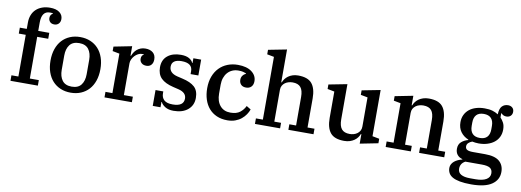

<svg xmlns="http://www.w3.org/2000/svg" viewBox="-71 -1199 5017 1850"><g transform="rotate(10 2438.0 -274.0)"><path d="M41 -54H109V-462H41V-520H109V-583Q109 -623 122 -656Q135 -689 159.5 -712Q184 -735 218.5 -747.5Q253 -760 296 -760Q356 -760 388.5 -735Q421 -710 421 -671Q421 -642 404.5 -625Q388 -608 362 -608Q335 -608 320 -623.5Q305 -639 305 -662Q305 -680 313 -691.5Q321 -703 332 -708V-711Q320 -714 301 -714Q221 -714 221 -601V-520H329V-462H221V-54H309V0H41Z M631 -47Q694 -47 723.5 -86Q753 -125 753 -190V-330Q753 -395 723.5 -434Q694 -473 631 -473Q568 -473 538.5 -434Q509 -395 509 -330V-190Q509 -125 538.5 -86Q568 -47 631 -47ZM631 12Q576 12 531 -7Q486 -26 454 -61Q422 -96 404.5 -146.5Q387 -197 387 -260Q387 -323 404.5 -373.5Q422 -424 454 -459Q486 -494 531 -513Q576 -532 631 -532Q686 -532 731 -513Q776 -494 808 -459Q840 -424 857.5 -373.5Q875 -323 875 -260Q875 -197 857.5 -146.5Q840 -96 808 -61Q776 -26 731 -7Q686 12 631 12Z M961 -54H1029V-440L961 -453V-497L1138 -532V-439H1143Q1150 -457 1160.5 -473.5Q1171 -490 1186.5 -503Q1202 -516 1222.5 -524Q1243 -532 1269 -532Q1315 -532 1342.5 -509Q1370 -486 1370 -443Q1370 -409 1352.5 -389.5Q1335 -370 1305 -370Q1274 -370 1256.5 -386.5Q1239 -403 1239 -428Q1239 -445 1246 -456.5Q1253 -468 1263 -470V-473Q1260 -474 1256 -474.5Q1252 -475 1244 -475Q1225 -475 1206.5 -465Q1188 -455 1173.5 -439.5Q1159 -424 1150 -404.5Q1141 -385 1141 -366V-54H1229V0H961Z M1638 12Q1587 12 1555 -8Q1523 -28 1513 -52H1509V0H1433V-155H1509V-137Q1509 -95 1535 -71Q1561 -47 1619 -47Q1727 -47 1727 -123Q1727 -182 1649 -201L1595 -214Q1515 -233 1476 -272Q1437 -311 1437 -379Q1437 -452 1486 -492Q1535 -532 1616 -532Q1666 -532 1696 -515Q1726 -498 1735 -474H1739V-520H1815V-365H1739V-394Q1739 -473 1632 -473Q1586 -473 1561.5 -455.5Q1537 -438 1537 -403Q1537 -341 1617 -321L1668 -309Q1749 -291 1789 -254.5Q1829 -218 1829 -147Q1829 -75 1777.5 -31.5Q1726 12 1638 12Z M2164 12Q2105 12 2059.5 -8Q2014 -28 1983 -64Q1952 -100 1936 -150Q1920 -200 1920 -260Q1920 -324 1939 -374.5Q1958 -425 1992 -460Q2026 -495 2072.5 -513.5Q2119 -532 2174 -532Q2260 -532 2308.5 -496Q2357 -460 2357 -404Q2357 -369 2338 -349.5Q2319 -330 2287 -330Q2254 -330 2237 -348.5Q2220 -367 2220 -395Q2220 -418 2232 -435Q2244 -452 2263 -460V-465Q2251 -470 2233 -474.5Q2215 -479 2188 -479Q2155 -479 2128 -467Q2101 -455 2082 -433.5Q2063 -412 2052.5 -382Q2042 -352 2042 -315V-228Q2042 -153 2079 -109.5Q2116 -66 2180 -66Q2240 -66 2273.5 -92Q2307 -118 2325 -156L2368 -130Q2359 -104 2342 -79Q2325 -54 2300 -33.5Q2275 -13 2241 -0.5Q2207 12 2164 12Z M2433 -54H2501V-668L2433 -681V-725L2613 -760V-439H2618Q2624 -456 2636.5 -473Q2649 -490 2667 -503Q2685 -516 2709 -524Q2733 -532 2763 -532Q2858 -532 2898 -483.5Q2938 -435 2938 -338V-54H3006V0H2760V-54H2826V-332Q2826 -397 2801 -427Q2776 -457 2722 -457Q2702 -457 2682.5 -451.5Q2663 -446 2647.5 -434.5Q2632 -423 2622.5 -406Q2613 -389 2613 -365V-54H2679V0H2433Z M3307 12Q3212 12 3172 -36.5Q3132 -85 3132 -182V-440L3064 -453V-497L3244 -532V-188Q3244 -123 3269 -93Q3294 -63 3348 -63Q3368 -63 3387.5 -68.5Q3407 -74 3422.5 -85.5Q3438 -97 3447.5 -114Q3457 -131 3457 -155V-440L3389 -453V-497L3569 -532V-80L3637 -67V-23L3460 12V-81H3455Q3449 -64 3436.5 -47Q3424 -30 3405.5 -17Q3387 -4 3362.5 4Q3338 12 3307 12Z M3712 -54H3780V-440L3712 -453V-497L3889 -532V-439H3894Q3900 -456 3912.5 -473Q3925 -490 3943.5 -503Q3962 -516 3986.5 -524Q4011 -532 4042 -532Q4137 -532 4177 -483.5Q4217 -435 4217 -338V-54H4285V0H4039V-54H4105V-332Q4105 -397 4080 -427Q4055 -457 4001 -457Q3981 -457 3961.5 -451.5Q3942 -446 3926.5 -434.5Q3911 -423 3901.5 -406Q3892 -389 3892 -365V-54H3958V0H3712Z M4585 212Q4519 212 4474 203.5Q4429 195 4402 179.5Q4375 164 4363 141.5Q4351 119 4351 92Q4351 72 4360 55.5Q4369 39 4384 26.5Q4399 14 4419 5Q4439 -4 4460 -9V-13Q4427 -22 4409 -45Q4391 -68 4391 -103Q4391 -146 4418.5 -170Q4446 -194 4484 -204V-208Q4436 -228 4408 -266.5Q4380 -305 4380 -361Q4380 -401 4395.5 -433Q4411 -465 4438.5 -487Q4466 -509 4504 -520.5Q4542 -532 4588 -532Q4633 -532 4664 -523Q4695 -514 4721 -497Q4723 -554 4746 -577.5Q4769 -601 4805 -601Q4830 -601 4846.5 -586.5Q4863 -572 4863 -546Q4863 -522 4847.5 -506.5Q4832 -491 4805 -491Q4775 -491 4756 -513H4752V-472Q4770 -454 4784 -427.5Q4798 -401 4798 -361Q4798 -321 4782.5 -289Q4767 -257 4739 -235Q4711 -213 4672.5 -201Q4634 -189 4588 -189Q4571 -189 4555.5 -191Q4540 -193 4525 -196Q4504 -189 4489 -175Q4474 -161 4474 -141Q4474 -118 4491.5 -108Q4509 -98 4550 -98H4667Q4764 -98 4808 -60Q4852 -22 4852 44Q4852 122 4785.5 167Q4719 212 4585 212ZM4589 -243Q4637 -243 4661 -269Q4685 -295 4685 -344V-377Q4685 -426 4661 -452Q4637 -478 4589 -478Q4541 -478 4517 -452Q4493 -426 4493 -377V-344Q4493 -295 4517 -269Q4541 -243 4589 -243ZM4445 83Q4445 120 4476 138Q4507 156 4564 156H4618Q4686 156 4722.5 134.5Q4759 113 4759 74Q4759 38 4734.5 22Q4710 6 4655 6H4493Q4445 31 4445 83Z"/></g></svg>

Font: IBM Plex Serif Medm
Style: Regular
Weight: 500
Designer: Mike Abbink, Paul van der Laan, Pieter van Rosmalen
Foundry: Bold Monday
Version: Version 3.001